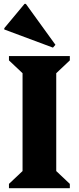

<svg xmlns="http://www.w3.org/2000/svg" viewBox="-20 -983 412 1003"><path d="M26.8 0V-22.4L97.8 -89.4V-600.6L26.8 -667.6V-690H344.8V-667.6L273.8 -600.6V-89.4L344.8 -22.4V0ZM256.6 -734.2 2.4 -829V-835.8L108.2 -962.8H115L269.6 -749Z"/></svg>

Font: Platypi Light
Style: Regular
Weight: 300
Designer: David Sargent
Foundry: Bolt Cutter Type
Version: Version 1.200